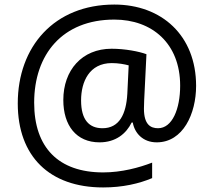

<svg xmlns="http://www.w3.org/2000/svg" viewBox="-20 -734 939 843"><path d="M841 -357C841 -578 690 -714 482 -714C218 -714 58 -529 58 -280C58 -48 197 89 433 89C519 89 591 72 648 48V-20C591 2 514 23 433 23C237 23 130 -86 130 -283C130 -495 254 -648 482 -648C648 -648 771 -543 771 -358C771 -255 736 -171 674 -171C641 -171 612 -187 612 -257C612 -261 612 -269 613 -293L623 -496C591 -508 529 -520 470 -520C340 -520 258 -426 258 -295C258 -183 315 -109 417 -109C488 -109 534 -147 558 -196H563C571 -150 607 -109 668 -109C784 -109 841 -235 841 -357ZM336 -293C336 -375 372 -457 471 -457C499 -457 527 -452 545 -447L539 -322C534 -233 504 -171 430 -171C372 -171 336 -207 336 -293Z"/></svg>

Font: Noto Sans Gujarati UI
Style: Regular
Weight: 400
Designer: Jelle Bosma - Monotype Design Team, Universal Thirst
Foundry: Monotype Imaging Inc.
Version: Version 2.106